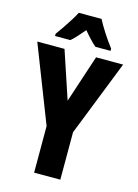

<svg xmlns="http://www.w3.org/2000/svg" viewBox="-136 -1003 771 1076"><g transform="rotate(15 249.0 -465.0)"><path d="M250 -438 341 -714H498L325 -275V0H173V-270L0 -714H158ZM315 -930Q332 -897 356.5 -859Q381 -821 410 -783V-770H322Q306 -784 288 -803Q270 -822 249 -847Q228 -822 209.5 -802Q191 -782 177 -770H88V-783Q102 -802 121 -829.5Q140 -857 157 -884.5Q174 -912 183 -930Z"/></g></svg>

Font: Noto Sans Myanmar UI ExtraCondensed ExtraBold
Style: Regular
Weight: 800
Width: 2
Designer: Monotype Design Team
Foundry: Monotype Imaging Inc.
Version: Version 2.103; ttfautohint (v1.8.4.7-5d5b)